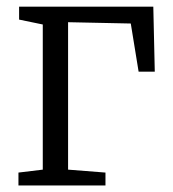

<svg xmlns="http://www.w3.org/2000/svg" viewBox="-20 -568 530 588"><path d="M36.5 0V-39.5L111 -48.5V-493L38.5 -508V-547.5H449.5L454 -348.5H404.5L380.5 -496L188.5 -500V-48.5L303 -39.5V0Z"/></svg>

Font: Merriweather 36pt Light
Style: Regular
Weight: 300
Designer: Eben Sorkin
Foundry: Eben Sorkin
Version: Version 2.100